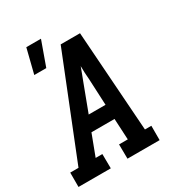

<svg xmlns="http://www.w3.org/2000/svg" viewBox="-198 -941 989 1066"><g transform="rotate(-30 296.5 -408.5)"><path d="M-7 0V-92H46L303 -735H427L472 -92H513V0H307L306 -92H362L355 -227H207L156 -92H199L200 0ZM351 -320 343 -490Q341 -511 340 -532Q339 -553 339 -575Q331 -553 323 -532Q315 -511 307 -490L243 -320ZM91 -661 130 -817H224L168 -661Z"/></g></svg>

Font: Iosevka Etoile Semibold
Style: Italic
Weight: 600
Italic angle: -9°
Designer: Belleve Invis
Foundry: Belleve Invis
Version: Version 22.1.2; ttfautohint (v1.8.4)